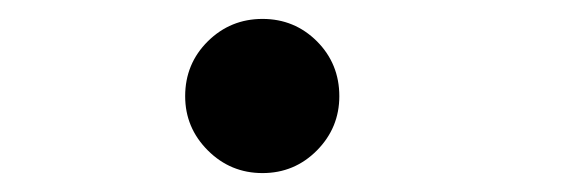

<svg xmlns="http://www.w3.org/2000/svg" viewBox="-20 -175 626 205"><path d="M260.3 9.8Q226.1 9.8 201.9 -14.4Q177.7 -38.6 177.7 -72.3Q177.7 -106.9 201.9 -130.9Q226.1 -154.8 260.3 -154.8Q294.4 -154.8 318.4 -130.9Q342.3 -106.9 342.3 -72.3Q342.3 -38.6 318.4 -14.4Q294.4 9.8 260.3 9.8Z"/></svg>

Font: Cascadia Code NF SemiBold
Style: Italic
Weight: 600
Italic angle: -10°
Monospace: yes
Designer: Aaron Bell
Foundry: Saja Typeworks
Version: Version 2404.023; ttfautohint (v1.8.4)